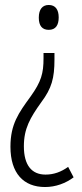

<svg xmlns="http://www.w3.org/2000/svg" viewBox="-20 -311 331 772"><path d="M216 -241C216 -272 203 -291 176 -291C151 -291 136 -274 136 -240C136 -207 150 -191 176 -191C204 -191 216 -210 216 -241ZM199 -98H155V-77C155 -16 146 17 103 77C55 143 22 188 22 279C22 386 75 441 161 441C204 441 244 426 276 402L254 360C226 380 197 391 163 391C108 391 76 354 76 277C76 206 101 163 146 100C188 44 199 3 199 -72Z"/></svg>

Font: Noto Sans Khmer UI ExtraCondensed Light
Style: Regular
Weight: 300
Width: 2
Designer: Danh Hong and the Monotype Design Team
Foundry: Monotype Imaging Inc.
Version: Version 2.002